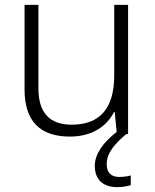

<svg xmlns="http://www.w3.org/2000/svg" viewBox="-20 -552 636 790"><path d="M419 123C419 77 453 39 499 0H507V-532H450V-242C450 -107 392 -39 275 -39C185 -39 138 -87 138 -189V-532H81V-184C81 -53 145 10 268 10C359 10 420 -33 449 -91H452L460 -9C408 31 370 80 370 130C370 187 404 218 462 218C486 218 503 214 518 210V170C507 173 491 176 470 176C437 176 419 158 419 123Z"/></svg>

Font: Noto Sans Gujarati UI Light
Style: Regular
Weight: 300
Designer: Jelle Bosma - Monotype Design Team, Universal Thirst
Foundry: Monotype Imaging Inc.
Version: Version 2.106